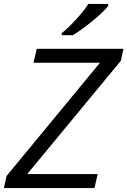

<svg xmlns="http://www.w3.org/2000/svg" viewBox="-35 -964 653 984"><path d="M-1.5 -62 477.5 -642.6H136.7L153.3 -713.9H597.7L584.5 -652.8L104.5 -71.8H465.3L449.2 0H-15.1ZM418 -943.8H519.5V-933.6Q496.1 -903.3 439.5 -856.9Q382.8 -810.5 338.4 -783.7H281.2V-793.9Q314 -819.8 353.5 -862.8Q393.1 -905.8 418 -943.8Z"/></svg>

Font: Viking Open Sans
Style: Italic
Weight: 400
Italic angle: -12°
Foundry: Ascender Corporation
Version: Version 2.000